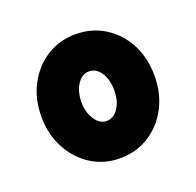

<svg xmlns="http://www.w3.org/2000/svg" viewBox="-72 -804 496 486"><g transform="rotate(-20 176.0 -561.0)"><path d="M175.3 -393.6Q132.3 -393.6 97.9 -415.5Q63.5 -437.5 43.5 -475.3Q23.4 -513.2 23.4 -560.5Q23.4 -608.4 43.5 -646.2Q63.5 -684.1 97.9 -705.8Q132.3 -727.5 175.3 -727.5Q219.2 -727.5 253.9 -705.8Q288.6 -684.1 308.3 -646.5Q328.1 -608.9 328.1 -560.5Q328.1 -512.7 308.3 -475.1Q288.6 -437.5 253.9 -415.5Q219.2 -393.6 175.3 -393.6ZM175.3 -494.1Q194.8 -494.1 207.3 -513.2Q219.7 -532.2 219.7 -560.5Q219.7 -589.8 207.3 -608.6Q194.8 -627.4 175.3 -627.4Q156.7 -627.4 144 -608.2Q131.3 -588.9 131.3 -560.5Q131.3 -533.2 144 -513.7Q156.7 -494.1 175.3 -494.1Z"/></g></svg>

Font: Reddit Sans Condensed ExtraBold
Style: Regular
Weight: 800
Designer: Stephen Hutchings
Foundry: Reddit
Version: Version 1.014